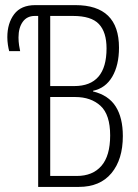

<svg xmlns="http://www.w3.org/2000/svg" viewBox="-20 -734 541 754"><path d="M129.9 0V-671.4H116.7Q85.9 -671.4 69.3 -648.2Q52.7 -625 52.7 -586.9Q52.7 -570.8 54.9 -556.2Q57.1 -541.5 59.1 -533.2H16.1Q13.2 -543.5 11 -558.3Q8.8 -573.2 8.8 -587.9Q8.8 -642.6 35.6 -678.2Q62.5 -713.9 118.7 -713.9H275.9Q447.3 -713.9 447.3 -546.9Q447.3 -478 420.9 -432.9Q394.5 -387.7 345.2 -377.4V-375Q405.8 -360.4 434.1 -316.2Q462.4 -272 462.4 -199.7Q462.4 -107.9 417.7 -54Q373 0 289.6 0ZM177.2 -396H271.5Q398.4 -396 398.4 -543.9Q398.4 -607.9 368.4 -639.6Q338.4 -671.4 266.6 -671.4H177.2ZM177.2 -43H281.7Q343.8 -43 378.2 -82.5Q412.6 -122.1 412.6 -202.1Q412.6 -283.7 374.8 -318.4Q336.9 -353 275.4 -353H177.2Z"/></svg>

Font: Open Sans Condensed Light
Style: Regular
Weight: 300
Width: 3
Designer: Monotype Design Team
Foundry: Monotype Imaging Inc.
Version: Version 3.003; ttfautohint (v1.8.4)